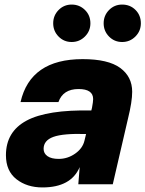

<svg xmlns="http://www.w3.org/2000/svg" viewBox="-20 -807 637 841"><path d="M342 -548Q454 -548 506.5 -509.5Q559 -471 559 -405Q559 -362 541 -289L474 0H323L329 -75Q291 14 166 14Q98 14 52 -22Q6 -58 6 -127Q6 -230 96 -278.5Q186 -327 380 -323L383 -335Q388 -362 388 -373Q388 -417 324 -417Q256 -417 236 -360H70Q113 -548 342 -548ZM171 -155Q171 -135 188 -123Q205 -111 237 -111Q276 -111 309 -134Q342 -157 350 -191L357 -220Q257 -223 214 -207.5Q171 -192 171 -155ZM376 -705Q376 -671 352 -647Q328 -623 294 -623Q260 -623 236.5 -647Q213 -671 213 -705Q213 -739 236.5 -763Q260 -787 294 -787Q328 -787 352 -763.5Q376 -740 376 -705ZM515 -787Q550 -787 573.5 -763.5Q597 -740 597 -705Q597 -671 573 -647Q549 -623 515 -623Q481 -623 457.5 -647Q434 -671 434 -705Q434 -739 457.5 -763Q481 -787 515 -787Z"/></svg>

Font: Nacelle Heavy
Style: Italic
Weight: 800
Italic angle: -12°
Designer: Sora Sagano
Foundry: Sora Sagano
Version: Version 1.000;FEAKit 1.0